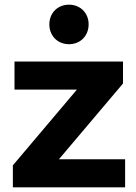

<svg xmlns="http://www.w3.org/2000/svg" viewBox="-20 -801 583 821"><path d="M275 -612C324 -612 359 -648 359 -697C359 -745 324 -781 275 -781C226 -781 191 -745 191 -697C191 -648 226 -612 275 -612ZM232 -120 506 -444V-538H42V-418H309L35 -94V0H515V-120Z"/></svg>

Font: AWKNG-Font
Style: Bold
Weight: 700
Designer: Awakening Church
Foundry: Awakening Church
Version: Version 1.700;PS 001.700;hotconv 1.0.88;makeotf.lib2.5.64775